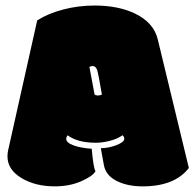

<svg xmlns="http://www.w3.org/2000/svg" viewBox="-20 -659 699 688"><path d="M345.2 -320.3Q332.5 -394.5 328.1 -408.2Q322.8 -422.4 312 -422.4Q307.1 -422.4 300.3 -419.4L318.8 -320.8Q322.8 -316.9 331.1 -316.9Q339.4 -316.9 345.2 -320.3ZM222.2 -174.3Q217.3 -167.5 217.3 -161.6Q217.3 -147.5 243.9 -137.9Q270.5 -128.4 308.6 -126Q314.9 -55.7 322.3 -45.9Q313 -27.8 271 -9.5Q229 8.8 176.3 8.8Q106.4 8.8 56.6 -21.2Q6.8 -51.3 6.8 -98.6Q6.8 -111.3 9.3 -121.1L113.3 -585.9Q152.3 -610.8 206.5 -625Q260.7 -639.2 319.3 -639.2Q403.3 -639.2 462.9 -610.8Q530.8 -578.6 545.4 -517.6L656.7 -57.1Q606 8.8 491.2 8.8Q435.5 8.8 397 -11.2Q358.4 -31.2 352.1 -68.4L341.3 -127.9Q370.6 -128.4 397.9 -139.2Q425.3 -149.9 425.3 -161.6Q425.3 -169.4 418.9 -174.3Q400.4 -161.1 373.5 -154.3Q346.7 -147.5 323.7 -147.5Q257.8 -147.5 222.2 -174.3Z"/></svg>

Font: Modak
Style: Regular
Weight: 400
Version: Version 1.036;PS Version 1.000;hotconv 1.0.79;makeotf.lib2.5